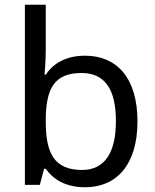

<svg xmlns="http://www.w3.org/2000/svg" viewBox="-20 -780 655 810"><path d="M173 -575V-760H85V0H148L166 -68H173C203 -25 255 10 339 10C471 10 560 -84 560 -268C560 -452 472 -545 339 -545C255 -545 203 -510 173 -465H168C170 -487 173 -530 173 -575ZM324 -472C422 -472 469 -404 469 -269C469 -136 422 -63 326 -63C208 -63 173 -135 173 -267V-271C173 -408 210 -472 324 -472Z"/></svg>

Font: Noto Sans Brahmi
Style: Regular
Weight: 400
Designer: Monotype Design Team
Foundry: Monotype Imaging Inc.
Version: Version 2.004